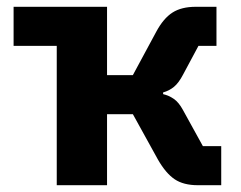

<svg xmlns="http://www.w3.org/2000/svg" viewBox="-20 -545 709 565"><path d="M147 0V-410H20V-525H295V-324H371L440 -452Q461 -491 487.5 -508Q514 -525 556 -525H617V-410H564L519 -326Q506 -301 492 -289.5Q478 -278 460 -273V-268Q477 -264 491.5 -254Q506 -244 518 -222L577 -115H631V0H562Q520 0 494 -17.5Q468 -35 445 -75L371 -209H295V0Z"/></svg>

Font: IBM Plex Sans Var
Style: Regular
Weight: 400
Designer: Mike Abbink, Paul van der Laan, Pieter van Rosmalen
Foundry: Bold Monday
Version: Version 3.000